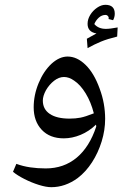

<svg xmlns="http://www.w3.org/2000/svg" viewBox="-20 -710 509 798"><path d="M193 68Q172 68 141.5 58.5Q111 49 81.5 34Q52 19 34 4L48 -29Q75 -19 105.5 -14.5Q136 -10 170 -10Q245 -10 298.5 -54.5Q352 -99 380 -184L379 -192Q350 -164 315 -149.5Q280 -135 245 -135Q187 -135 153.5 -170.5Q120 -206 120 -264Q120 -315 140.5 -364.5Q161 -414 194 -445Q227 -475 261 -475Q300 -475 335.5 -440.5Q371 -406 394 -342Q406 -310 411.5 -278.5Q417 -247 417 -216Q417 -169 402.5 -122Q388 -75 362.5 -35.5Q337 4 303 30Q251 68 193 68ZM269 -217Q294 -217 314.5 -221Q335 -225 370 -239Q358 -286 336 -322Q314 -358 288 -375Q267 -390 246 -390Q225 -390 205 -374.5Q185 -359 171 -335Q158 -311 158 -292Q158 -256 187 -236.5Q216 -217 269 -217ZM344 -510 341 -549 381 -571Q344 -577 344 -611Q344 -630 355 -648Q366 -666 383.5 -678Q401 -690 418 -690Q457 -690 457 -653Q457 -639 450 -626L431 -631L432 -635Q432 -640 428 -644Q424 -648 419 -648Q403 -648 390.5 -636.5Q378 -625 372 -610Q389 -590 420 -590Q429 -590 441 -591.5Q453 -593 469 -596L467 -558Q426 -548 399.5 -537Q373 -526 344 -510Z"/></svg>

Font: Noto Naskh Arabic UI
Style: Regular
Weight: 400
Designer: Monotype Design Team, David Williams, Mohamad Dakak and Nizar Qandah
Foundry: Monotype Imaging Inc.
Version: Version 2.014